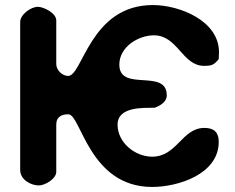

<svg xmlns="http://www.w3.org/2000/svg" viewBox="-20 -734 932 761"><path d="M251 -281C301 -281 333 7 583 7C685 7 847 -43 847 -172C847 -210 828 -227 790 -227C701 -227 682 -113 583 -113C516 -113 446 -168 446 -240C446 -313 551 -306 593 -307C615 -315 641 -330 641 -356C641 -465 453 -367 453 -478C453 -548 528 -594 590 -594C685 -594 702 -473 789 -473C818 -473 828 -476 847 -500C847 -504 848 -523 848 -527C848 -653 690 -714 586 -714C337 -714 308 -433 250 -433C227 -433 203 -456 203 -480V-653C203 -683 152 -707 130 -707C102 -707 60 -676 60 -647V-60C60 -22 102 1 134 1C158 1 203 -25 203 -53V-240C203 -273 227 -281 251 -281Z"/></svg>

Font: Asimov Print
Style: Regular
Weight: 500
Designer: Google
Version: Version 2.000980: 2014